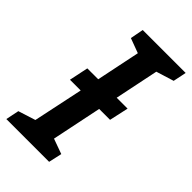

<svg xmlns="http://www.w3.org/2000/svg" viewBox="-263 -787 860 860"><g transform="rotate(45 167.0 -357.0)"><path d="M227 0 241 -63 169 -89 218 -326H287L307 -417H238L281 -625L365 -651L378 -714H106L94 -651L164 -625L121 -417H52L33 -326H101L51 -89L-31 -63L-44 0Z"/></g></svg>

Font: Noto Sans Display Condensed
Style: Bold Italic
Weight: 700
Width: 3
Designer: Monotype Design team
Foundry: Monotype Imaging Inc.
Version: 1.000